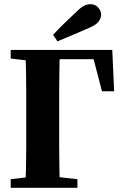

<svg xmlns="http://www.w3.org/2000/svg" viewBox="-20 -895 588 915"><path d="M101 0Q103 -46 104 -97.5Q105 -149 105 -201Q105 -253 105 -301V-350Q105 -401 105 -454.5Q105 -508 104 -559.5Q103 -611 101 -657H265Q264 -612 263 -560Q262 -508 262 -455Q262 -402 262 -350V-301Q262 -254 262 -202Q262 -150 263 -98.5Q264 -47 265 0ZM177 -613V-657H515L524 -460H466L416 -652L474 -613ZM31 0V-41L160 -56H215L349 -41V0ZM31 -616V-657H197V-601H160ZM233 -729Q257 -755 283 -780.5Q309 -806 340 -835Q363 -858 378.5 -866.5Q394 -875 411 -875Q434 -875 448 -859Q462 -843 462 -825Q462 -811 451.5 -794.5Q441 -778 407 -763Q371 -747 333.5 -731.5Q296 -716 254 -698Z"/></svg>

Font: Source Serif 4 36pt
Style: Bold
Weight: 700
Designer: Frank Grießhammer
Foundry: Adobe Systems Incorporated
Version: Version 4.004;hotconv 1.0.116;makeotfexe 2.5.65601